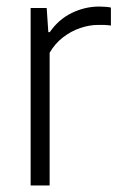

<svg xmlns="http://www.w3.org/2000/svg" viewBox="-20 -566 364 586"><path d="M73.5 0V-541.5H122.5L127.5 -468H132Q159 -507 199.2 -526.5Q239.5 -546 282.5 -546Q293.5 -546 302.2 -545.2Q311 -544.5 318.5 -543V-488Q309 -489.5 300 -489.8Q291 -490 280 -490Q253 -490 225 -480.5Q197 -471 172.5 -452.2Q148 -433.5 131.5 -405V0Z"/></svg>

Font: Encode Sans SemiCondensed Light
Style: Regular
Weight: 300
Width: 4
Designer: Multiple Designers
Foundry: Impallari Type
Version: Version 3.002